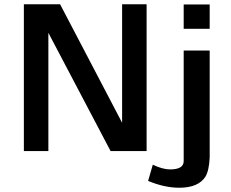

<svg xmlns="http://www.w3.org/2000/svg" viewBox="-20 -709 1085 901"><path d="M675 140 697 64Q744 86 778 86Q842 86 842 47V-472H964V30Q961 92 944 120Q911 172 821 172Q752 172 675 140ZM842 -574V-688H964V-574ZM92 0V-689H262L553 -133V-689H668V0H499L207 -555V0Z"/></svg>

Font: Coval
Style: Bold
Weight: 700
Foundry: Context Ltd
Version: Version 001.000